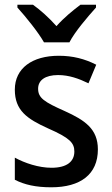

<svg xmlns="http://www.w3.org/2000/svg" viewBox="-20 -879 474 816"><path d="M167 -699H275C298 -744 353 -808 388 -847V-859H322C288 -833 254 -806 220 -768C188 -804 151 -837 120 -859H54V-847C90 -807 142 -743 167 -699ZM396 -244C396 -331 341 -368 255 -407C167 -446 142 -463 142 -502C142 -538 172 -560 227 -560C273 -560 315 -545 356 -525L389 -604C340 -629 289 -642 230 -642C117 -642 43 -589 43 -498C43 -410 94 -374 185 -333C276 -293 296 -272 296 -235C296 -193 265 -166 199 -166C144 -166 85 -186 43 -209V-115C84 -94 132 -83 198 -83C322 -83 396 -138 396 -244Z"/></svg>

Font: Noto Sans Kannada UI SemiCondensed Medium
Style: Regular
Weight: 500
Width: 4
Designer: Jelle Bosma - Monotype Design Team
Foundry: Monotype Imaging Inc.
Version: Version 2.005